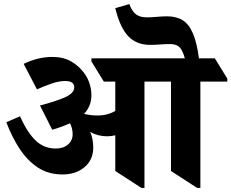

<svg xmlns="http://www.w3.org/2000/svg" viewBox="-20 -912 1134 941"><path d="M287 -57Q217 -57 165.5 -91Q114 -125 76 -183Q38 -241 11 -313L78 -342Q114 -262 155 -223Q196 -184 253 -184Q290 -184 313 -203.5Q336 -223 336 -254Q336 -283 323 -308Q287 -291 236 -276L176 -395Q250 -414 297 -434.5Q344 -455 344 -484Q344 -515 299 -515Q270 -515 234.5 -503Q199 -491 161 -474L96 -599Q131 -616 166 -624.5Q201 -633 237 -633Q291 -633 329.5 -610.5Q368 -588 393 -553Q411 -529 419.5 -500.5Q428 -472 428 -446Q428 -392 392 -354Q425 -346 457 -346Q484 -346 506 -352Q528 -358 545 -368V-512H489L428 -611V-626H760L821 -527V-512H688V9H673L545 -74V-249Q526 -244 505 -244Q461 -244 422 -265Q437 -232 437 -189Q437 -129 394.5 -93Q352 -57 287 -57ZM946 9 818 -74V-512H747L685 -611V-626H886Q875 -666 859.5 -681Q844 -696 814 -696Q790 -696 764.5 -694Q739 -692 716 -692Q649 -692 608.5 -734.5Q568 -777 545 -872L614 -892Q626 -858 645.5 -842.5Q665 -827 699 -827Q724 -827 749.5 -829.5Q775 -832 799 -832Q844 -832 875 -813Q906 -794 925.5 -748.5Q945 -703 955 -626H1033L1094 -527V-512H962V9Z"/></svg>

Font: Noto Serif Devanagari ExtraBold
Style: Regular
Weight: 800
Designer: Universal Thirst, Indian Type Foundry and the Monotype Design Team
Foundry: Monotype Imaging Inc.
Version: Version 2.004; ttfautohint (v1.8.4.7-5d5b)